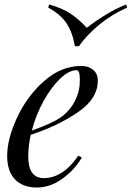

<svg xmlns="http://www.w3.org/2000/svg" viewBox="-20 -822 587 856"><path d="M117 -221Q106 -171 106 -124Q106 -28 175 -28Q261 -28 329 -128L345 -120Q313 -65 258.5 -25.5Q204 14 144 14Q82 14 47 -22Q12 -58 12 -127Q12 -203 56.5 -298.5Q101 -394 177 -461Q253 -528 342 -528Q374 -528 395 -511Q416 -494 416 -462Q416 -381 325 -320Q234 -259 117 -221ZM122 -240Q217 -273 258 -304Q295 -333 315.5 -374.5Q336 -416 336 -464Q336 -491 332 -500Q328 -509 320 -509Q288 -509 248.5 -471.5Q209 -434 174.5 -372Q140 -310 122 -240ZM542 -802 547 -788Q482 -760 425 -714Q368 -668 332 -616H314Q303 -679 276 -719Q249 -759 195 -788L199 -802Q257 -786 294.5 -761Q332 -736 367 -698Q405 -728 451 -756Q497 -784 542 -802Z"/></svg>

Font: Playfair Display
Style: Italic
Weight: 400
Italic angle: -14°
Designer: Claus Eggers Sørensen
Foundry: Claus Eggers Sørensen
Version: Version 1.200; ttfautohint (v1.6)